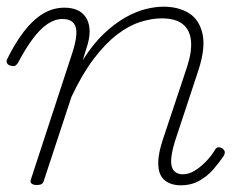

<svg xmlns="http://www.w3.org/2000/svg" viewBox="-36 -539 727 575"><path d="M73 15Q64 15 59 11Q54 7 56 0L181 -382Q198 -435 190.5 -458.5Q183 -482 151 -482Q128 -482 106 -467Q84 -452 62 -422.5Q40 -393 18 -351Q14 -345 10 -342.5Q6 -340 -3 -342Q-12 -344 -15 -350Q-18 -356 -14 -363Q9 -410 35.5 -444.5Q62 -479 92 -497.5Q122 -516 157 -516Q179 -516 195 -509Q211 -502 220.5 -488Q230 -474 232 -454Q234 -434 227 -408L212 -359Q243 -408 275.5 -438.5Q308 -469 340 -487Q372 -505 401 -512Q430 -519 453 -519Q499 -519 530 -499.5Q561 -480 570.5 -437.5Q580 -395 558 -328L487 -113Q477 -79 476.5 -58Q476 -37 485.5 -27Q495 -17 511 -17Q529 -17 546.5 -27.5Q564 -38 580 -54.5Q596 -71 606 -87Q609 -94 614.5 -97Q620 -100 629 -95Q636 -90 637 -85Q638 -80 634 -72Q621 -53 603 -32Q585 -11 560.5 2.5Q536 16 506 16Q485 16 469 8.5Q453 1 445 -14.5Q437 -30 438 -56Q439 -82 451 -119L524 -338Q539 -384 536 -416.5Q533 -449 511.5 -466.5Q490 -484 448 -484Q418 -484 383.5 -473Q349 -462 314 -435Q279 -408 244.5 -362.5Q210 -317 178 -249L96 0Q94 8 89.5 11.5Q85 15 73 15Z"/></svg>

Font: Playwrite CO Thin
Style: Regular
Weight: 250
Version: Version 1.002